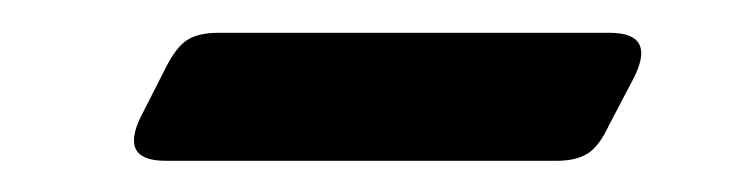

<svg xmlns="http://www.w3.org/2000/svg" viewBox="-20 -320 468 120"><path d="M361 -299.5Q390 -299.5 376.5 -272L360.5 -241.5Q354.5 -228.5 347.2 -224Q340 -219.5 328 -219.5H83.5Q54.5 -219.5 68 -247L83.5 -277.5Q90 -290.5 97 -295Q104 -299.5 116.5 -299.5Z"/></svg>

Font: Fraunces 9pt S100
Style: Italic
Weight: 400
Italic angle: -16°
Version: Version 1.000; ttfautohint (v1.8.3)